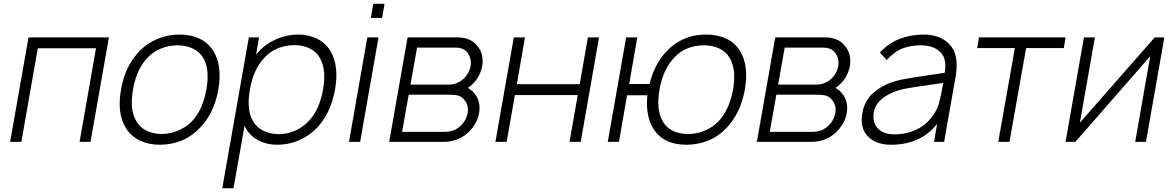

<svg xmlns="http://www.w3.org/2000/svg" viewBox="-20 -764 6303 1034"><path d="M467.5 0H408.5L497 -504H183.5L95 0H34.5L133.5 -562.5H566.5Z M657 -76Q609 -154.5 632 -282.5Q653.5 -408 730 -487.5Q771.5 -531 828 -554.5Q885.5 -578 945.5 -578Q1007.5 -578 1055.2 -555.5Q1103 -533 1130 -487.5Q1177.5 -410.5 1156 -282.5Q1133 -153.5 1057 -76Q1013 -29.5 958.2 -7Q903.5 15.5 840.5 15.5Q780 15.5 732 -7.8Q684 -31 657 -76ZM1075 -451Q1056 -484.5 1019 -502.2Q982 -520 935 -520Q889.5 -520 846.2 -502.2Q803 -484.5 772.5 -451Q715 -390 696.5 -282.5Q677 -173 713.5 -112.5Q722.5 -96 736.2 -83Q750 -70 768 -61Q786 -52 807 -47.2Q828 -42.5 851 -42.5Q873.5 -42.5 896.2 -47.2Q919 -52 940.2 -61Q961.5 -70 980.5 -83Q999.5 -96 1015.5 -112.5Q1071 -171 1091.5 -282.5Q1110.5 -391.5 1075 -451Z M1784.5 -282.5Q1761 -153.5 1687.5 -76Q1643.5 -31 1589.2 -7.8Q1535 15.5 1475 15.5Q1414.5 15.5 1368.8 -9.2Q1323 -34 1299 -82.5L1297 -86.5L1237.5 250H1177L1320 -562.5H1375L1359.5 -470L1370 -482.5Q1410.5 -528 1467.5 -553Q1526 -578 1585.5 -578Q1643 -578 1688.8 -554.8Q1734.5 -531.5 1760.5 -487.5Q1806.5 -408.5 1784.5 -282.5ZM1720 -282.5Q1738.5 -391 1703 -451Q1684.5 -485.5 1648 -503.2Q1611.5 -521 1564.5 -521Q1519 -521 1476.2 -503.8Q1433.5 -486.5 1403 -452Q1344.5 -390 1326 -282.5Q1306.5 -173 1342.5 -111.5Q1361.5 -78 1398.5 -59.8Q1435.5 -41.5 1481.5 -41.5Q1504 -41.5 1526.2 -46.2Q1548.5 -51 1569.5 -60.2Q1590.5 -69.5 1609.2 -82.8Q1628 -96 1644 -113.5Q1699.5 -171.5 1720 -282.5Z M2051 -743.5 2037.5 -667.5H1977L1990.5 -743.5ZM2018.5 -562.5 1919.5 0H1859.5L1958 -562.5Z M2444.5 -562.5Q2516 -562.5 2551 -515.5Q2569.5 -494.5 2575.8 -466.5Q2582 -438.5 2577 -408.5Q2571.5 -380 2558.2 -355Q2545 -330 2524 -310.5Q2516 -303.5 2509.8 -298.2Q2503.5 -293 2499 -290.5Q2524.5 -276.5 2535.5 -259.5Q2553 -239.5 2559.2 -212.2Q2565.5 -185 2560 -155Q2555 -122 2535.2 -91.2Q2515.5 -60.5 2488.5 -39.5Q2438.5 0 2368.5 0H2076L2175 -562.5ZM2190.5 -308.5H2400Q2442 -308.5 2479 -341.5Q2507.5 -370 2514.5 -408.5Q2520.5 -443 2502 -474Q2480.5 -507.5 2435 -507.5H2226ZM2145.5 -54H2374Q2398 -54 2417.8 -60.2Q2437.5 -66.5 2456 -82.5Q2491 -112 2499 -158.5Q2502 -177 2497.2 -194.8Q2492.5 -212.5 2481 -226Q2465 -245 2446.5 -249.5Q2427.5 -254 2394.5 -254H2181Z M3206 -562.5 3107.5 0H3047L3091.5 -252H2753L2708.5 0H2648L2747 -562.5H2807L2763.5 -310.5H3102L3146 -562.5Z M3991.5 -282.5Q3968 -153.5 3893.5 -76Q3849.5 -29.5 3794.2 -7Q3739 15.5 3677 15.5Q3563 15.5 3508.5 -56.5Q3454 -129 3466.5 -251H3357L3313.5 0H3253L3352 -562.5H3412L3368.5 -311.5H3478Q3508 -434.5 3588.5 -506Q3669.5 -578 3782 -578Q3844 -578 3891.8 -555.5Q3939.5 -533 3966.5 -487.5Q4013.5 -410 3991.5 -282.5ZM3928 -282.5Q3946.5 -390.5 3910 -451Q3901 -467.5 3887 -480.5Q3873 -493.5 3855 -502.2Q3837 -511 3815.8 -515.5Q3794.5 -520 3771.5 -520Q3673.5 -520 3612 -455Q3550.5 -390 3532 -282.5Q3512 -171 3551.5 -106.5Q3591.5 -42.5 3687.5 -42.5Q3710 -42.5 3732.8 -47.2Q3755.5 -52 3776.8 -61Q3798 -70 3817 -83Q3836 -96 3851 -112.5Q3907.5 -173 3928 -282.5Z M4424.5 -562.5Q4496 -562.5 4531 -515.5Q4549.5 -494.5 4555.8 -466.5Q4562 -438.5 4557 -408.5Q4551.5 -380 4538.2 -355Q4525 -330 4504 -310.5Q4496 -303.5 4489.8 -298.2Q4483.5 -293 4479 -290.5Q4504.5 -276.5 4515.5 -259.5Q4533 -239.5 4539.2 -212.2Q4545.5 -185 4540 -155Q4535 -122 4515.2 -91.2Q4495.5 -60.5 4468.5 -39.5Q4418.5 0 4348.5 0H4056L4155 -562.5ZM4170.5 -308.5H4380Q4422 -308.5 4459 -341.5Q4487.5 -370 4494.5 -408.5Q4500.5 -443 4482 -474Q4460.5 -507.5 4415 -507.5H4206ZM4125.5 -54H4354Q4378 -54 4397.8 -60.2Q4417.5 -66.5 4436 -82.5Q4471 -112 4479 -158.5Q4482 -177 4477.2 -194.8Q4472.5 -212.5 4461 -226Q4445 -245 4426.5 -249.5Q4407.5 -254 4374.5 -254H4161Z M5010 0 5027 -97Q4938.5 15.5 4778 15.5Q4697.5 15.5 4653.5 -30Q4610 -75.5 4623.5 -153Q4628 -180 4637.8 -202Q4647.5 -224 4662.8 -242.8Q4678 -261.5 4699.5 -277.2Q4721 -293 4749.5 -307.5Q4789 -326 4839 -336Q4864 -341 4899.8 -346.8Q4935.5 -352.5 4983 -359.5L5067.5 -372Q5081 -446.5 5044.5 -483Q5007.5 -520 4939.5 -520Q4885 -520 4841.5 -503.5Q4798.5 -487.5 4755 -440.5L4718.5 -481.5Q4768.5 -533.5 4827.8 -555.8Q4887 -578 4958 -578Q4998.5 -578 5033.8 -564.5Q5069 -551 5091.5 -527Q5148 -472 5126 -349L5064.5 0ZM5060 -317.5Q4881 -292.5 4846.5 -284.5Q4783 -271 4738.5 -238.5Q4694 -206 4686 -159.5Q4677 -104.5 4707.5 -72.5Q4738 -40.5 4795.5 -40.5Q4862 -40.5 4916.2 -66.5Q4970.5 -92.5 5005 -143.5Q5028 -174.5 5037 -209.5Q5042 -227 5047.5 -253.8Q5053 -280.5 5060 -317.5Z M5709 -505H5506L5416.5 0H5356L5445.5 -505H5242.5L5252 -562.5H5718.5Z M6151.5 0H6093.5L6174.5 -461.5L5771.5 0H5718.5L5817.5 -562.5H5876.5L5795.5 -103L6198.5 -562.5H6250.5Z"/></svg>

Font: Russisch Sans Light
Style: Italic
Weight: 300
Italic angle: -10°
Designer: Michael Sharanda (font) & Cristiano Sobral (main changes)
Foundry: Michael Sharanda
Version: Version 2.00;September 8, 2020;FontCreator 13.0.0.2681 64-bi